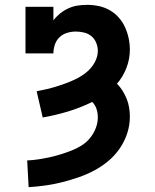

<svg xmlns="http://www.w3.org/2000/svg" viewBox="-20 -548 640 791"><path d="M98 223 92 113Q115 112 138 108.5Q161 105 184 100Q207 95 229.5 88Q252 81 274 72.5Q296 64 316 51.5Q336 39 351 20.5Q366 2 374.5 -20Q383 -42 383 -65Q383 -83 377.5 -99.5Q372 -116 360 -128Q311 -104 259.5 -88.5Q208 -73 156 -64L131 -172Q151 -176 171 -180.5Q191 -185 210.5 -191Q230 -197 249 -204Q268 -211 286.5 -219.5Q305 -228 322 -239.5Q339 -251 352.5 -266Q366 -281 374.5 -300Q383 -319 383 -339Q383 -356 376 -372.5Q369 -389 356 -399.5Q343 -410 326 -414Q309 -418 292 -418Q274 -418 256 -412.5Q238 -407 225 -394.5Q212 -382 206 -364Q200 -346 200 -328H85V-520H200V-464Q212 -480 227.5 -492.5Q243 -505 261.5 -513.5Q280 -522 299.5 -525Q319 -528 339 -528Q363 -528 387 -523Q411 -518 432 -506Q453 -494 469 -476Q485 -458 495 -436Q505 -414 510 -390.5Q515 -367 515 -343Q515 -305 501 -268.5Q487 -232 462 -203Q475 -190 485 -174Q495 -158 502 -140.5Q509 -123 512 -104.5Q515 -86 515 -67Q515 -32 504 1.5Q493 35 473 64Q453 93 426 115.5Q399 138 368 154.5Q337 171 303.5 182.5Q270 194 236.5 202.5Q203 211 168 216Q133 221 98 223Z"/></svg>

Font: Iosevka HT Extrabold Extended
Style: Regular
Weight: 800
Width: 7
Monospace: yes
Designer: Belleve Invis
Foundry: Belleve Invis
Version: Version 32.3.0; ttfautohint (v1.8.4)